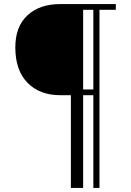

<svg xmlns="http://www.w3.org/2000/svg" viewBox="-20 -720 642 940"><path d="M547 -700V-672H467V200H437V-254H387V200H327V-254H274Q174 -254 114.5 -315Q55 -376 55 -488Q55 -590 114.5 -645Q174 -700 274 -700ZM437 -282V-672H387V-282Z"/></svg>

Font: Bentinck
Style: Regular
Weight: 400
Designer: Jörg Drees
Foundry: Jörg Drees
Version: Version 1.000; ttfautohint (v1.8.4.7-5d5b)